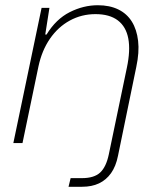

<svg xmlns="http://www.w3.org/2000/svg" viewBox="-20 -547 608 734"><path d="M242 167 250 134H293Q340 134 363 112.5Q386 91 396 43L465 -288Q479 -354 470.5 -399.5Q462 -445 430.5 -469Q399 -493 345 -493Q292 -493 247 -468.5Q202 -444 171 -399Q140 -354 127 -293L66 0H31L139 -517H169L153 -415H158Q194 -474 246.5 -500.5Q299 -527 354 -527Q399 -527 432 -511Q465 -495 484 -464.5Q503 -434 508 -390.5Q513 -347 501 -291L431 49Q423 89 404.5 115Q386 141 358.5 154Q331 167 294 167Z"/></svg>

Font: Mona Sans ExtraLight
Style: Italic
Weight: 200
Italic angle: -11.6951°
Designer: Deni Anggara
Foundry: GitHub
Version: Version 2.000